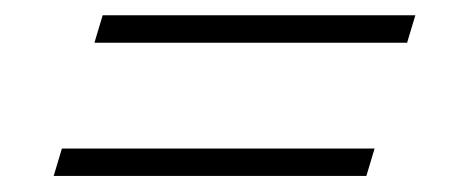

<svg xmlns="http://www.w3.org/2000/svg" viewBox="-20 -370 598 245"><path d="M111 -350.5H510L499.5 -315.5H100.5ZM59 -180.5H458L447.5 -145.5H48.5Z"/></svg>

Font: Newsreader 60pt
Style: Italic
Weight: 400
Italic angle: -17°
Designer: Hugues Gentile
Foundry: Production Type
Version: Version 1.003